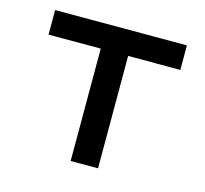

<svg xmlns="http://www.w3.org/2000/svg" viewBox="-82 -610 749 701"><g transform="rotate(15 293.0 -259.0)"><path d="M241.2 0V-424.8H43.9V-517.6H542V-424.8H344.7V0Z"/></g></svg>

Font: Cascadia Mono PL
Style: Regular
Weight: 400
Monospace: yes
Designer: Aaron Bell
Foundry: Saja Typeworks
Version: Version 2404.023; ttfautohint (v1.8.4)